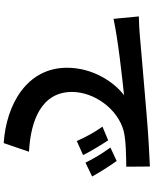

<svg xmlns="http://www.w3.org/2000/svg" viewBox="84 -870 832 1040"><g transform="rotate(90 500.0 -350.0)"><path d="M69 -686 82 -549C198 -574 402 -596 496 -606C428 -555 347 -441 347 -297C347 -80 545 32 755 46L802 -91C632 -100 478 -159 478 -324C478 -443 569 -572 690 -604C743 -617 829 -617 883 -618L882 -746C811 -743 702 -737 599 -728C416 -713 251 -698 167 -691C148 -689 109 -687 69 -686ZM740 -520 666 -489C698 -444 719 -405 744 -350L820 -384C801 -423 764 -484 740 -520ZM852 -566 779 -532C811 -488 834 -451 861 -397L936 -433C915 -472 877 -531 852 -566Z"/></g></svg>

Font: Noto Sans Mono CJK HK
Style: Bold
Weight: 700
Designer: Ryoko NISHIZUKA 西塚涼子 (kana, bopomofo & ideographs); Paul D. Hunt (Latin, Greek & Cyrillic); Sandoll Communications 산돌커뮤니
Foundry: Adobe
Version: Version 2.004;hotconv 1.0.118;makeotfexe 2.5.65603